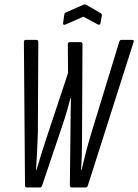

<svg xmlns="http://www.w3.org/2000/svg" viewBox="-20 -832 614 852"><path d="M100 0Q91 0 91 -9L86 -646Q86 -655 95 -655H141Q150 -655 150 -646L148 -243Q147 -204 144.5 -157.5Q142 -111 140 -78H142Q152 -111 162 -144Q172 -177 183 -210L282 -508L281 -636Q281 -645 290 -645H337Q346 -645 346 -636L344 -212Q344 -178 343 -145Q342 -112 340 -78H342Q350 -113 361.5 -157Q373 -201 386 -244L509 -646Q512 -655 518 -655H566Q576 -655 573 -646L370 -9Q367 0 360 0H299Q290 0 290 -9L293 -274Q293 -303 293.5 -334Q294 -365 295 -397H293Q285 -367 276 -336Q267 -305 257 -276L167 -9Q164 0 157 0ZM270 -723Q259 -719 260 -729L265 -766Q266 -774 273 -777L350 -811Q357 -814 362 -811L426 -774Q429 -772 431 -769.5Q433 -767 432 -762L426 -730Q425 -720 415 -723L350 -758Z"/></svg>

Font: Sofia Sans Extra Condensed
Style: Italic
Weight: 400
Italic angle: -9°
Designer: Botio Nikoltchev, Ani Petrova
Foundry: lettersoup
Version: Version 4.101; ttfautohint (v1.8.4.7-5d5b)